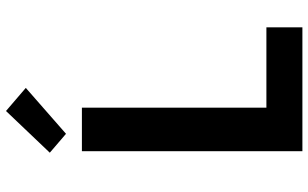

<svg xmlns="http://www.w3.org/2000/svg" viewBox="-214 -814 1028 640"><g transform="rotate(-90 300.0 -494.0)"><path d="M116 0V-735H261V-120H529V0ZM174 -788 111 -842 250 -988 327 -922Z"/></g></svg>

Font: Iosevka Aile Heavy
Style: Regular
Weight: 900
Designer: Belleve Invis
Foundry: Belleve Invis
Version: Version 31.1.0; ttfautohint (v1.8.4)